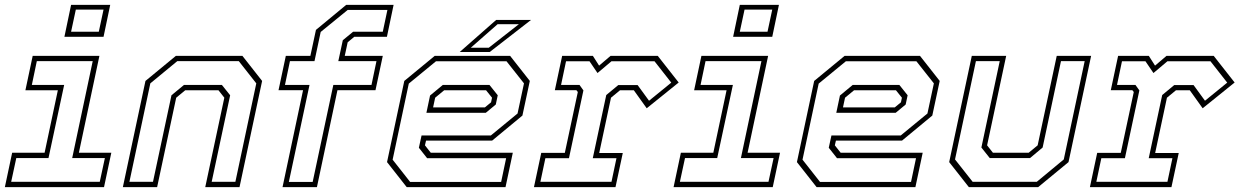

<svg xmlns="http://www.w3.org/2000/svg" viewBox="-22 -770 5100 790"><path d="M243 -618.5 270.5 -750H431.5L404 -618.5ZM270.5 -639.5H384.5L404 -730.5H290ZM-2 0 28 -141.5H161.5L216 -398.5H82.5L112.5 -540H387L302.5 -141.5H436L406 0ZM24 -22H388.5L409.5 -119.5H275L359.5 -518.5H129.5L109 -420.5H242L177.5 -119.5H45Z M483.5 0 576.5 -437 701.5 -540H975.5L1056.5 -437L963.5 0H822.5L901 -368L877 -398.5H740L703 -368L624.5 0ZM510.5 -22H607.5L683.5 -378L735 -420.5H891L925 -378L849 -22H946.5L1032.5 -427L960.5 -518.5H707.5L596.5 -427Z M1140.5 0 1225 -399H1124L1154 -540H1255L1278 -647L1402.5 -750H1597.5L1570 -618.5H1435.5L1408.5 -596L1396.5 -540H1553L1523 -399H1366.5L1282 0ZM1166.5 -21.5H1264.5L1349.5 -420.5H1506.5L1527 -518.5H1370L1388.5 -604.5L1431 -639.5H1553L1572 -729H1408.5L1297.5 -638.5L1272 -518.5H1171L1150.5 -420.5H1251.5Z M2077 -540 2158 -437 2127.5 -294.5 2003 -191.5H1731L1726.5 -172L1750.5 -141.5H2088L2058 0H1651.5L1570.5 -103L1641.5 -437L1766.5 -540ZM1992 -420.5 2026 -378 2018 -340 1977 -306H1732.5L1747.5 -377L1800 -420.5ZM2062 -518H1772L1660 -426L1593.5 -113L1665.5 -21.5H2040L2060.5 -119H1735.5L1701.5 -162L1712.5 -212.5H1997.5L2107.5 -303L2134 -427ZM1978 -398.5H1805.5L1768.5 -368L1760 -328H1973L1998.5 -349L2002.5 -368ZM1869.5 -556 2019.5 -688H2163L1993 -556ZM1915 -573.5H1989L2113 -670.5H2025.5Z M2175 0 2205 -141H2302L2355.5 -391.5L2349.5 -399H2261L2291 -540H2417.5L2443 -500L2490 -540H2684.5L2770.5 -430.5L2639 -324.5L2586 -398.5H2529L2492 -368L2443.5 -140.5H2540.5L2510.5 0ZM2201.5 -22H2494L2514.5 -119H2417L2472.5 -379L2522 -420H2601.5L2648.5 -355.5L2740 -430L2671 -518H2494L2436.5 -469.5L2403.5 -518H2307L2286.5 -420.5H2362.5L2378.5 -398L2319 -119H2222Z M2994.5 -618.5 3022 -750H3183L3155.5 -618.5ZM3022 -639.5H3136L3155.5 -730.5H3041.5ZM2749.5 0 2779.5 -141.5H2913L2967.5 -398.5H2834L2864 -540H3138.5L3054 -141.5H3187.5L3157.5 0ZM2775.5 -22H3140L3161 -119.5H3026.5L3111 -518.5H2881L2860.5 -420.5H2993.5L2929 -119.5H2796.5Z M3763.5 -540 3844.5 -437 3814 -294.5 3689.5 -191.5H3417.5L3413 -172L3437 -141.5H3774.5L3744.5 0H3338L3257 -103L3328 -437L3453 -540ZM3678.5 -420.5 3712.5 -378 3704.5 -340 3663.5 -306H3419L3434 -377L3486.5 -420.5ZM3748.5 -518H3458.5L3346.5 -426L3280 -113L3352 -21.5H3726.5L3747 -119H3422L3388 -162L3399 -212.5H3684L3794 -303L3820.5 -427ZM3664.5 -398.5H3492L3455 -368L3446.5 -328H3659.5L3685 -349L3689 -368Z M3964.5 0 3883.5 -103 3976.5 -540H4118L4039.5 -172L4063.5 -141.5H4210.5L4247.5 -172L4326 -540H4467.5L4374.5 -103L4249.5 0ZM3980 -22H4244L4355 -114L4441 -518.5H4343.5L4268 -163L4216 -119.5H4050.5L4016 -163L4091.5 -518.5H3993.5L3907.5 -114Z M4462.5 0 4492.5 -141H4589.5L4643 -391.5L4637 -399H4548.5L4578.5 -540H4705L4730.5 -500L4777.5 -540H4972L5058 -430.5L4926.5 -324.5L4873.5 -398.5H4816.5L4779.5 -368L4731 -140.5H4828L4798 0ZM4489 -22H4781.5L4802 -119H4704.5L4760 -379L4809.5 -420H4889L4936 -355.5L5027.5 -430L4958.5 -518H4781.5L4724 -469.5L4691 -518H4594.5L4574 -420.5H4650L4666 -398L4606.5 -119H4509.5Z"/></svg>

Font: Tourney ExtraLight
Style: Italic
Weight: 250
Italic angle: -12°
Version: Version 1.015